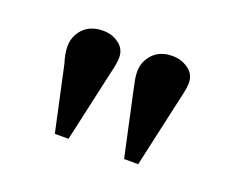

<svg xmlns="http://www.w3.org/2000/svg" viewBox="-57 -877 529 435"><g transform="rotate(20 207.5 -659.5)"><path d="M105 -531 71 -688Q68 -697 66 -707.5Q64 -718 64 -727Q64 -752 81 -770Q98 -788 129 -788Q150 -788 166.5 -776Q183 -764 183 -743Q183 -730 177 -706L138 -531ZM272 -531 238 -688Q236 -697 234 -707.5Q232 -718 232 -727Q232 -752 249 -770Q266 -788 296 -788Q317 -788 334 -776Q351 -764 351 -743Q351 -730 345 -706L306 -531Z"/></g></svg>

Font: Literata 36pt SemiBold
Style: Regular
Weight: 600
Designer: Latin by Veronika Burian and Jose Scaglione. Greek by Irene Vlachou. Cyrillic by Vera Evstafieva.
Foundry: TypeTogether
Version: Version 3.002